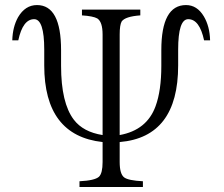

<svg xmlns="http://www.w3.org/2000/svg" viewBox="-20 -753 889 763"><path d="M295.9 -9.8V-32.7Q356.9 -35.6 373.5 -50.8Q387.7 -64.9 387.7 -108.9V-188.5Q155.8 -213.9 155.8 -493.2V-555.7Q155.8 -676.8 115.7 -676.8Q70.8 -676.8 52.7 -592.8H28.8Q30.3 -646 51.8 -684.6Q80.1 -732.9 127 -732.9Q222.7 -732.9 222.7 -553.7V-491.2Q222.7 -343.8 273.4 -277.3Q310.5 -228.5 387.7 -216.3V-615.7Q387.7 -666 366.7 -679.7Q350.1 -689 305.7 -691.9V-714.8H537.6V-691.9Q477.1 -687.5 463.4 -667.5Q455.6 -653.3 455.6 -615.7V-216.3Q563.5 -235.8 598.1 -330.6Q621.1 -393.1 621.1 -491.2V-553.7Q621.1 -732.9 719.2 -732.9Q763.2 -732.9 790 -688Q813.5 -648.4 814.9 -592.8H791Q772.9 -676.8 728 -676.8Q688 -676.8 688 -555.7V-493.2Q688 -208 455.6 -188.5V-108.9Q455.6 -61.5 473.6 -47.9Q490.2 -35.6 547.9 -32.7V-9.8Z"/></svg>

Font: I.MingCP
Style: Regular
Weight: 400
Designer: I.Font Project
Version: Version 8.000; Sep 06, 2022